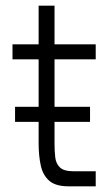

<svg xmlns="http://www.w3.org/2000/svg" viewBox="-20 -656 395 676"><path d="M33 -280H116V-447H24V-500H116V-636H172V-500H317V-447H172V-280H297V-227H172V-150Q172 -124 174.5 -102Q177 -80 191 -66.5Q205 -53 239 -53H317V0H221Q176 0 153.5 -19.5Q131 -39 123.5 -73.5Q116 -108 116 -152V-227H33Z"/></svg>

Font: Haskoy Light
Style: Regular
Weight: 300
Designer: Ertekin Erdin
Foundry: Ertekin Erdin
Version: Version 2.000; ttfautohint (v1.8.4.7-5d5b)